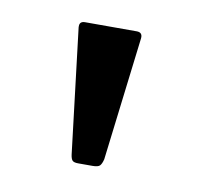

<svg xmlns="http://www.w3.org/2000/svg" viewBox="-41 -784 323 315"><g transform="rotate(10 120.0 -627.0)"><path d="M148 -526Q146 -518 143 -515Q140 -512 131 -512H107Q100 -512 97.5 -514.5Q95 -517 94 -524L69 -732V-734Q69 -742 78 -742H164Q174 -742 173 -732Z"/></g></svg>

Font: Libre Franklin
Style: Regular
Weight: 400
Designer: Pablo Impallari, Rodrigo Fuenzalida
Foundry: Impallari Type
Version: Version 1.002; ttfautohint (v1.5)